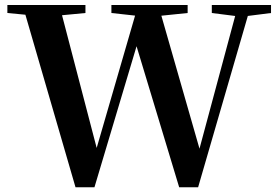

<svg xmlns="http://www.w3.org/2000/svg" viewBox="-20 -761 1131 784"><path d="M288.3 3.6 72.2 -740.5H222.4L383.3 -124.2H365.3L369.6 -139.2L544.1 -740.5H626.4L804.4 -119.7H786.7L789.9 -136.5L952.3 -740.5H1004.9L789 3.6H711.6L527.8 -604.6H547.2L543 -590.3L365.7 3.6ZM10.1 -707.9V-740.5H328.9V-707.9L184.9 -694.2H154ZM434.9 -707.9V-740.5H746.2V-707.9L613 -694.2H559.6ZM844.9 -707.9V-740.5H1086.7V-707.9L978.8 -694.2H952.7Z"/></svg>

Font: Noto Serif JP
Style: Regular
Weight: 200
Designer: Ryoko NISHIZUKA 西塚涼子 (kana & ideographs); Frank Grießhammer (Latin, Greek & Cyrillic); Wenlong ZHANG 张文龙 (bopomofo); San
Foundry: Adobe
Version: Version 2.001;hotconv 1.1.0;makeotfexe 2.6.0